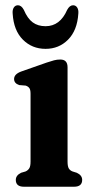

<svg xmlns="http://www.w3.org/2000/svg" viewBox="-20 -709 359 729"><path d="M236.5 -453.5V-95.5Q236.5 -77.5 241.2 -69.5Q246 -61.5 255.5 -58L271.5 -53Q292 -43.5 292 -26Q292 0 261 0H71Q40 0 40 -26Q40 -43 60 -53L77 -58Q86 -62 91 -69.8Q96 -77.5 96 -95.5V-353Q96 -368.5 91.2 -374.8Q86.5 -381 77.5 -384L53 -386Q33.5 -392.5 33.5 -409Q33.5 -427.5 60.5 -437.5L157.5 -471.5Q174 -477 185.2 -480Q196.5 -483 209 -483Q236.5 -483 236.5 -453.5ZM153 -609.5Q208 -609.5 235 -671.5Q244.4 -689 257.4 -689Q267.7 -689 273.2 -680.2Q278.8 -671.5 277.4 -657Q273.2 -593.5 238.5 -558.5Q203.8 -523.5 153 -523.5Q101.8 -523.5 66.8 -558.5Q31.9 -593.5 28.1 -657Q26.7 -671.5 32.3 -680.2Q37.9 -689 48.2 -689Q61.2 -689 70.5 -671.5Q84.5 -638.5 104.3 -624Q124.1 -609.5 153 -609.5Z"/></svg>

Font: Fraunces 9pt Soft SemiBold
Style: Regular
Weight: 600
Version: Version 1.000;[b76b70a41]